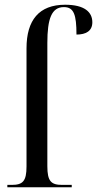

<svg xmlns="http://www.w3.org/2000/svg" viewBox="-20 -791 410 811"><path d="M11 0H283V-10H243C196 -10 180 -25 180 -89V-610C180 -712 198 -761 250 -761C292 -761 303 -729 303 -645C343 -645 370 -660 370 -697C370 -740 337 -771 255 -771C145 -771 92 -706 92 -587V-88C92 -25 76 -10 29 -10H11Z"/></svg>

Font: Noto Serif Display Condensed
Style: Regular
Weight: 400
Width: 3
Designer: Monotype Design Team
Foundry: Monotype Imaging Inc.
Version: Version 2.009